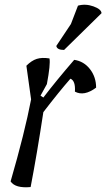

<svg xmlns="http://www.w3.org/2000/svg" viewBox="-20 -794 451 815"><path d="M152 -388 164 -380Q219 -452 295 -540Q336 -534 362 -500.5Q388 -467 388 -422Q337 -384 298 -405Q301 -451 279 -460Q230 -404 164 -318Q137 -140 110 0Q45 6 25 -24Q85 -231 112 -372L92 -515Q114 -537 136 -544Q158 -551 190 -546Q195 -522 179 -437ZM411 -738 252 -582Q222 -582 219 -599L281 -692L311 -770Q343 -779 376.5 -767Q410 -755 411 -738Z"/></svg>

Font: Tillana
Style: Regular
Weight: 400
Designer: Lipi Raval (Devanagari, Latin), Jonny Pinhorn (Latin)
Foundry: Indian Type Foundry
Version: Version 2.003;PS 1.0;hotconv 1.0.79;makeotf.lib2.5.61930; tt